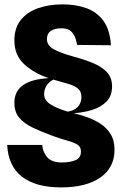

<svg xmlns="http://www.w3.org/2000/svg" viewBox="-20 -826 542 855"><path d="M252 8.5Q139 8.5 77.8 -39.2Q16.5 -87 12 -180.5H168Q170 -150 190 -126.2Q210 -102.5 255.5 -102.5Q291 -102.5 315.8 -112.5Q340.5 -122.5 340.5 -151.5Q340.5 -172.5 324.5 -182.2Q308.5 -192 281 -199.5Q253.5 -207 218.5 -219.5Q166.5 -238.5 127.2 -257Q88 -275.5 66 -301.2Q44 -327 44 -368.5Q44 -469.5 196.5 -478Q131.5 -500 87.8 -540Q44 -580 44 -646Q44 -700.5 71.8 -736Q99.5 -771.5 148 -789Q196.5 -806.5 259 -806.5Q316 -806.5 363 -790.2Q410 -774 439.8 -734.2Q469.5 -694.5 474 -624.5L323.5 -626Q321.5 -638 316 -655.5Q310.5 -673 296.5 -686.5Q282.5 -700 255.5 -700Q189 -700 189 -652Q189 -623.5 218.8 -607Q248.5 -590.5 305.5 -574.5Q354 -561.5 393.2 -545.5Q432.5 -529.5 455.8 -505Q479 -480.5 479 -441Q479 -399 454.2 -373.8Q429.5 -348.5 390.2 -336.5Q351 -324.5 308.5 -322Q335 -315.5 366.2 -304.8Q397.5 -294 425.8 -276Q454 -258 472 -229.8Q490 -201.5 490 -159.5Q490 -79.5 426.8 -35.5Q363.5 8.5 252 8.5ZM176.5 -405.5Q176.5 -379.5 205 -361.2Q233.5 -343 281.5 -329Q308 -332 325.2 -349Q342.5 -366 342.5 -394Q342.5 -419 327 -431.8Q311.5 -444.5 284.2 -452.5Q257 -460.5 221 -470.5Q219.5 -471 218 -471.5Q203 -465.5 189.8 -448.2Q176.5 -431 176.5 -405.5Z"/></svg>

Font: Spline Sans
Style: Bold
Weight: 700
Designer: Eben Sorkin, Mirko Velimirovic
Foundry: Sorkin Type
Version: Version 1.000; ttfautohint (v1.8.3)